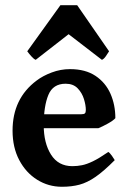

<svg xmlns="http://www.w3.org/2000/svg" viewBox="-20 -712 497 746"><path d="M428.2 -252.9Q420.4 -243.7 398.7 -231.7Q377 -219.7 362.3 -213.9H83.5L84 -268.1H295.9Q306.2 -268.1 309.8 -271.5Q313.5 -274.9 313.5 -284.7Q313.5 -303.2 306.2 -327.1Q298.8 -351.1 281.7 -368.9Q264.6 -386.7 234.9 -386.7Q186 -386.7 168 -343.3Q149.9 -299.8 149.9 -225.6Q149.9 -156.2 178.2 -111.3Q206.5 -66.4 261.2 -66.4Q280.3 -66.4 298.6 -70.1Q316.9 -73.7 340.8 -85.2Q364.7 -96.7 400.9 -121.6Q406.7 -118.2 415.3 -106Q423.8 -93.8 425.8 -89.8Q383.3 -46.9 351.1 -24.7Q318.8 -2.4 288.6 5.6Q258.3 13.7 220.7 13.7Q168 13.7 124.3 -13.7Q80.6 -41 54.7 -90.1Q28.8 -139.2 28.8 -204.6Q28.8 -329.1 122.1 -398.9Q146.5 -417.5 180.9 -430.4Q215.3 -443.4 252 -443.4Q312 -443.4 351.1 -417.2Q390.1 -391.1 409.2 -347.9Q428.2 -304.7 428.2 -252.9ZM403.8 -512.7Q398.4 -503.9 391.1 -493.4Q383.8 -482.9 376 -479.5L246.6 -579.1L118.7 -479.5Q110.8 -482.9 101.6 -493.4Q92.3 -503.9 85.9 -512.7L214.8 -691.9H279.8Z"/></svg>

Font: Namdhinggo
Style: Bold
Weight: 700
Designer: Victor Gaultney
Foundry: SIL International
Version: Version 3.001